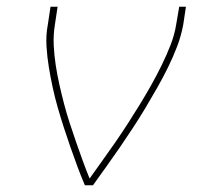

<svg xmlns="http://www.w3.org/2000/svg" viewBox="-20 -550 640 570"><path d="M232 0Q220 -28 209.5 -56.5Q199 -85 189 -113.5Q179 -142 169.5 -171.5Q160 -201 151.5 -230.5Q143 -260 136.5 -290Q130 -320 125 -350.5Q120 -381 118 -413Q116 -445 122 -477L130 -530H151L143 -477Q138 -446 139.5 -415.5Q141 -385 145.5 -356Q150 -327 156.5 -298Q163 -269 170.5 -240.5Q178 -212 187 -184.5Q196 -157 205.5 -129.5Q215 -102 225 -74.5Q235 -47 246 -20Q265 -47 284.5 -74Q304 -101 323 -128.5Q342 -156 360 -184Q378 -212 395.5 -240.5Q413 -269 429 -297.5Q445 -326 459.5 -355.5Q474 -385 486 -415.5Q498 -446 503 -477L512 -530H532L524 -477Q518 -444 506 -412.5Q494 -381 479 -350.5Q464 -320 447 -290Q430 -260 412 -230Q394 -200 375 -171Q356 -142 336.5 -113.5Q317 -85 296.5 -56.5Q276 -28 256 0Z"/></svg>

Font: Iosevka Curly ThExObl
Style: Regular
Weight: 100
Width: 7
Italic angle: -9°
Monospace: yes
Designer: Belleve Invis
Foundry: Belleve Invis
Version: Version 11.1.0; ttfautohint (v1.8.3)